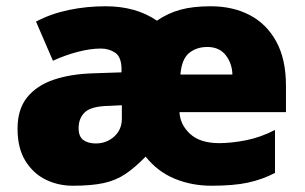

<svg xmlns="http://www.w3.org/2000/svg" viewBox="-20 -676 975 613"><path d="M653 -656Q723 -656 777 -628Q831 -600 862 -543.5Q893 -487 893 -402V-318H553Q555 -278 587 -248.5Q619 -219 680 -219Q718 -219 764.5 -228Q811 -237 858 -261V-124Q818 -103 772 -93Q726 -83 655 -83Q592 -83 537.5 -105.5Q483 -128 445 -176Q411 -141 380.5 -120.5Q350 -100 311 -91.5Q272 -83 212 -83Q166 -83 126 -102.5Q86 -122 61 -162.5Q36 -203 36 -265Q36 -327 66.5 -365Q97 -403 151.5 -421.5Q206 -440 279 -442L368 -445V-454Q368 -494 348 -507.5Q328 -521 302 -521Q269 -521 228.5 -510.5Q188 -500 149 -482L95 -607Q142 -632 199 -644Q256 -656 317 -656Q414 -656 481 -610Q516 -634 556 -645Q596 -656 653 -656ZM642 -526Q607 -526 583.5 -506.5Q560 -487 556 -438H722Q721 -474 700.5 -500Q680 -526 642 -526ZM328 -338Q272 -337 251.5 -318Q231 -299 231 -267Q231 -240 246 -229Q261 -218 286 -218Q320 -218 344.5 -240Q369 -262 369 -297V-340Z"/></svg>

Font: Noto Sans Kannada UI Black
Style: Regular
Weight: 900
Designer: Jelle Bosma - Monotype Design Team
Foundry: Monotype Imaging Inc.
Version: Version 2.005; ttfautohint (v1.8.4.7-5d5b)